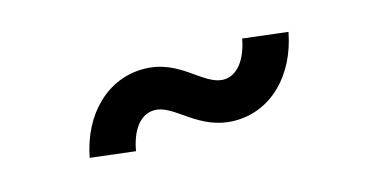

<svg xmlns="http://www.w3.org/2000/svg" viewBox="-33 -466 669 347"><g transform="rotate(-15 301.0 -292.5)"><path d="M106 -229 190 -219C197 -259 216 -282 241 -282C279 -282 309 -226 378 -226C444 -226 497 -277 512 -356L428 -366C421 -328 402 -303 377 -303C338 -303 310 -359 241 -359C175 -359 121 -308 106 -229Z"/></g></svg>

Font: Uncut Sans Medium Italic
Style: Regular
Weight: 500
Italic angle: -11°
Designer: Kasper Nordkvist
Foundry: UNCUT.wtf
Version: Version 1.304;Glyphs 3.2 (3246)